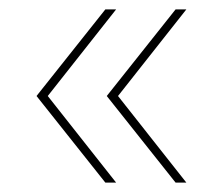

<svg xmlns="http://www.w3.org/2000/svg" viewBox="-20 -464 463 410"><path d="M58 -259 205 -444H228L82 -259L228 -74H205ZM208 -259 355 -444H378L232 -259L378 -74H355Z"/></svg>

Font: Montserrat
Style: Regular
Weight: 400
Designer: Julieta Ulanovsky
Foundry: Julieta Ulanovsky
Version: Version 8.000